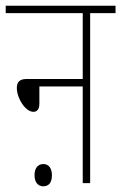

<svg xmlns="http://www.w3.org/2000/svg" viewBox="-20 -642 425 673"><path d="M0 -622V-596H270V-365H72C48 -365 39 -353 39 -334C39 -296 70 -250 97 -250C110 -250 118 -259 118 -279V-339H270V0H296V-596H385V-622ZM101 -28C101 0 116 11 131 11C149 11 162 1 162 -28C162 -53 150 -67 132 -67C115 -67 101 -55 101 -28Z"/></svg>

Font: Noto Sans Devanagari ExtraCondensed Thin
Style: Regular
Weight: 100
Width: 2
Designer: Jelle Bosma - Monotype Design Team
Foundry: Monotype Imaging Inc.
Version: Version 2.004